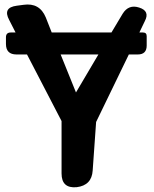

<svg xmlns="http://www.w3.org/2000/svg" viewBox="-20 -811 672 839"><path d="M249 -282 98 -573H52Q6 -573 6 -619V-648Q6 -669 27 -669H48L20 -724Q-9 -778 53 -786L83 -790Q153 -800 180 -735L206 -669H467L516 -751Q542 -793 588 -778Q636 -763 613 -719L589 -669H605Q621 -669 621 -653V-612Q621 -573 582 -573H543L400 -278L385 -66Q381 -1 315 7Q249 13 249 -53ZM245 -573 312 -407 410 -573Z"/></svg>

Font: MaokenZhuyuanTi
Style: Regular
Weight: 400
Designer: Fontworks Inc & LongZhuTi team: ZERO子、时光羊、荆南、频凡、刘鹏、Little White Dog、帆影Magmeta、奈白不弍、白日月球、ChaoTawei、雨三（排名不分先后）
Version: Version 1.000; 20230222